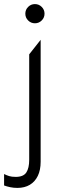

<svg xmlns="http://www.w3.org/2000/svg" viewBox="-58 -695 304 940"><path d="M27 225Q8.5 225 -8 221.5Q-24.5 218 -38 213V157Q-26 163 -13.5 167Q-1 171 19 171Q56.5 171 70.8 149.5Q85 128 85 87V-429L141 -500V97Q141 137.5 127.2 166Q113.5 194.5 88 209.8Q62.5 225 27 225ZM113 -581Q93.5 -581 79.8 -594.8Q66 -608.5 66 -628Q66 -647.5 79.8 -661.2Q93.5 -675 113 -675Q132.5 -675 146.2 -661.2Q160 -647.5 160 -628Q160 -608.5 146.2 -594.8Q132.5 -581 113 -581Z"/></svg>

Font: Geologica-Sharp
Style: Regular
Weight: 100
Designer: Sindre Bremnes, Frode Helland
Foundry: Monokrom Skriftforlag AS
Version: Version 1.010;gftools[0.9.28]